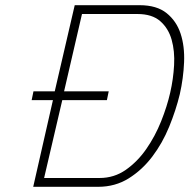

<svg xmlns="http://www.w3.org/2000/svg" viewBox="-20 -720 730 740"><path d="M109 -368H191L268 -700H518Q584 -700 622 -669.5Q660 -639 676 -590.5Q692 -542 689.5 -480.5Q687 -419 673 -357Q658 -295 632 -231.5Q606 -168 567 -116.5Q528 -65 476 -32.5Q424 0 358 0H108L184 -334H102ZM636 -363Q648 -415 651 -469Q654 -523 641.5 -567Q629 -611 597.5 -638.5Q566 -666 510 -666H296L227 -368H399L392 -334H220L150 -34H364Q420 -34 465 -65.5Q510 -97 544 -146Q578 -195 601 -252.5Q624 -310 636 -363Z"/></svg>

Font: Panefresco 1wt
Style: Italic
Weight: 250
Version: Version 1.000